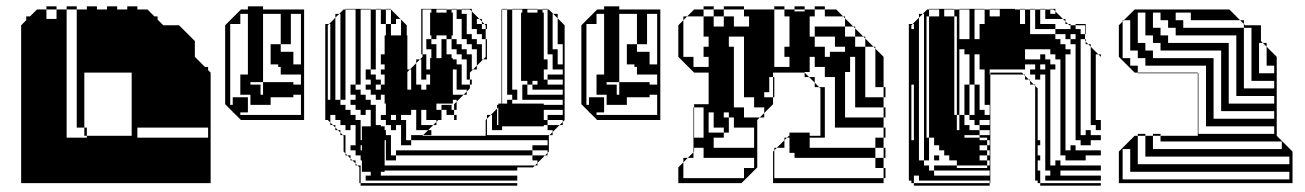

<svg xmlns="http://www.w3.org/2000/svg" viewBox="-20 -580 4131 608"><path d="M255 -176V-150H397V-350H247V-176ZM247 -150V-176H223V-550H191V-560H223V-550H255V-560H287V-550H319V-560H351V-550H383V-560H415V-550H447L469 -528H479V-518L497 -500H547L597 -450V-400L629 -368H639V-358L647 -350V0H47V-500L63 -516V-528H75L97 -550H127V-520H159V-550H127V-560H159V-550H191V-144H255V-150ZM639 -144V-176H415V-144Z M743 -200 719 -224H717V-226L693 -250V-500L743 -550H765V-560H813V-550H943V-200ZM869 -440V-416H909V-376H933V-536H901V-440ZM933 -344H869V-368H861V-376H837V-440H813V-320H773V-312H805V-280H813V-320H909V-312H933ZM709 -248H717V-272H765V-248H773V-280H741V-344H765V-536H741V-504H709ZM869 -440V-536H813V-440ZM765 -224H741V-216H933V-280H909V-272H837V-248H765Z M1362 -550V-540H1394V-550ZM1650 -550V-540H1682V-550ZM1714 -520V-536H1702V-520ZM1426 -536H1414V-520H1426ZM1714 -504V-520H1702V-504ZM1490 -504H1506V-512L1498 -520H1490ZM1714 -488V-504H1702V-488ZM1714 -472V-488H1702V-472ZM1714 -456V-472H1702V-456ZM1714 -440V-456H1702V-440ZM1714 -424V-440H1702V-424ZM1762 -376V-440H1746V-522L1732 -536H1730V-424H1746V-376ZM1714 -424H1702V-408H1714ZM1342 -396H1346V-424H1318V-408H1330V-360H1342ZM1426 -344V-360H1414V-344ZM1426 -328V-344H1414V-328ZM1282 -328V-344H1270V-328ZM1426 -312V-328H1414V-312ZM1282 -312V-328H1270V-312ZM1714 -312H1762V-328H1714V-344H1762V-360H1730V-408H1702V-392H1714V-360H1702V-328H1714ZM1682 -312V-324H1666V-312ZM1426 -312H1414V-296H1426ZM1282 -312H1270V-296H1282ZM1186 -296V-312H1170V-296ZM1762 -280V-296H1666V-312H1650V-280ZM1026 -264V-280H1018V-264ZM1026 -248H1018V-264H1026ZM1026 -232H1018V-248H1026ZM1122 -264H1138V-248H1122ZM1554 -184H1558V-240L1554 -236ZM1762 -216V-232H1702V-216ZM1026 -232V-216H1018V-232ZM1426 -200H1418V-216H1394V-232H1378V-248H1410V-232H1418V-216H1426ZM1106 -184H1090V-168H1106ZM1202 -120V-136H1198V-120ZM1202 -104V-120H1198V-104ZM1122 -104H1126V-120H1122ZM1202 -88V-104H1198V-88ZM1714 -88H1706L1714 -96V-104H1666V-120H1714V-136H1282V-152H1320L1318 -150H1518V-200L1522 -204V-216H1534L1522 -204V-152H1720L1718 -150V-100L1714 -96ZM1202 -88H1198V-72H1202ZM1122 -456H1106V-504H1122ZM1026 -472V-488H1018V-472ZM1026 -456V-472H1018V-456ZM1218 -504V-468H1250V-518L1248 -520H1234V-504ZM1122 -408H1106V-456H1122ZM1026 -440V-456H1018V-440ZM1330 -440V-456H1318V-440ZM1522 -440H1518V-456H1506V-472H1490V-488H1474V-544L1468 -550H1442V-552H1474V-544L1498 -520H1506V-512L1514 -504H1522V-488H1518V-500L1514 -504H1506V-488H1518V-456H1522ZM1330 -440H1318V-424H1330ZM1026 -424V-440H1018V-424ZM1522 -424H1518V-440H1522ZM1026 -408V-424H1018V-408ZM1522 -408H1518V-424H1522ZM1026 -392V-408H1018V-392ZM1522 -392H1510L1518 -400V-408H1522ZM1122 -360H1106V-408H1122ZM1026 -376V-392H1018V-376ZM1026 -360V-376H1018V-360ZM1026 -344V-360H1018V-344ZM1122 -360V-312H1106V-360ZM1026 -328V-344H1018V-328ZM1026 -312V-328H1018V-312ZM1474 -312H1468V-328H1458V-392H1442V-408H1426V-424H1410V-456H1426V-440H1442V-424H1458V-408H1474V-360H1478L1468 -350V-328H1474ZM1026 -296V-312H1018V-296ZM1026 -280V-296H1018V-280ZM1058 -264V-536H1054L1068 -550H1074V-264ZM1426 -232H1418V-248H1426ZM1270 -252V-264H1282V-248H1266V-252ZM1042 -216V-232H1058V-216ZM1266 -216H1234V-232H1218V-252H1234V-248H1250V-232H1266ZM1090 -200H1074V-216H1090ZM1234 -200V-216H1218V-200ZM1250 -184H1234V-168H1250ZM1602 -264V-252H1702V-248H1762V-264H1634V-312H1650V-324H1630V-540H1634V-550H1602V-552H1682V-550H1698V-540H1702V-536H1714V-550H1698V-552H1714V-550H1718L1732 -536H1746V-522L1768 -500V-200L1762 -194V-184H1752L1762 -194V-200H1714V-216H1702V-200H1714V-184H1752L1730 -162V-152H1720L1730 -162V-168H1714V-184H1702V-180H1570V-168H1538V-216H1534L1554 -236V-248H1558V-252H1568V-550H1570V-252H1586V-264H1602V-280H1586V-550H1570V-552H1586V-550H1602V-296H1618V-264ZM1282 -216H1250V-200H1266V-136H1282V-120H1250V-168H1218V-184H1202V-200H1186V-216H1202V-252H1198V-280H1186V-264H1170V-280H1154V-296H1138V-312H1154V-328H1138V-360H1154V-550H1122V-504H1106V-550H1074V-552H1154V-550H1170V-360H1154V-344H1170V-328H1186V-312H1198V-344H1186V-360H1198V-376H1186V-408H1198V-468H1202V-504H1186V-550H1170V-552H1186V-550H1202V-504H1218V-550H1202V-552H1218V-550L1248 -520H1250V-518L1268 -500V-468H1270V-360H1278L1270 -352V-344H1282V-360H1278L1298 -380V-392H1310L1298 -380V-312H1314V-296H1330V-312H1342V-344H1330V-328H1314V-392H1310L1318 -400V-408H1314V-552H1394V-550H1410V-540H1414V-536H1426V-550H1410V-552H1426V-550H1442V-536H1458V-472H1474V-456H1490V-440H1506V-392H1510L1490 -372V-360H1478L1490 -372V-424H1474V-440H1458V-456H1442V-520H1414V-468H1410V-456H1394V-468H1362V-456H1346V-468H1342V-540H1346V-550H1318V-456H1346V-440H1362V-396H1378V-456H1394V-408H1410V-396H1414V-392H1426V-376H1442V-312H1468V-300L1458 -290V-280H1448L1458 -290V-296H1414V-280H1448L1426 -258V-248H1418V-250L1426 -258V-264H1414V-252H1362V-232H1378V-200H1368L1362 -194V-184H1352L1362 -194V-200H1330V-232H1314V-248H1298V-264H1282V-280H1270V-296H1298V-280H1314V-264H1330V-280H1342V-252H1346V-216H1330V-232H1314V-184H1352L1336 -168H1346V-152H1320L1336 -168H1298V-232H1282ZM1666 -72V-88H1234V-104H1666V-88H1706L1682 -64V-56H1674L1682 -64V-72ZM1186 -24H1618V-8H1138V-24H1154V-36H1126V-72H1122V-88H1106V-104H1090V-120H1106V-168H1074V-184H1058V-200H1042V-216H1026V-200H1018V-216H1026V-192L1034 -184H1042V-176L1050 -168H1058V-160L1066 -152H1074V-94L1080 -88H1090V-78L1096 -72H1106V-62L1112 -56H1122V0H1618V8H1122V0H1118V-50L1112 -56H1106V-62L1096 -72H1090V-78L1080 -88H1074V-94L1068 -100V-150L1066 -152H1058V-160L1050 -168H1042V-176L1034 -184H1026V-192L1018 -200H1010V-504H1022L1018 -500V-488H1026V-504H1022L1042 -524V-536H1054L1042 -524V-264H1058V-248H1074V-232H1090V-216H1106V-200H1122V-136H1126V-180H1154V-232H1138V-216H1122V-232H1106V-248H1090V-264H1106V-280H1090V-312H1106V-296H1122V-280H1138V-264H1154V-248H1170V-184H1186V-180H1198V-168H1202V-152H1218V-88H1234V-72H1198V-56H1674L1668 -50H1618V-40H1198V-36H1186Z M1871 -200 1847 -224H1845V-226L1821 -250V-500L1871 -550H1893V-560H1941V-550H2071V-200ZM1997 -440V-416H2037V-376H2061V-536H2029V-440ZM2061 -344H1997V-368H1989V-376H1965V-440H1941V-320H1901V-312H1933V-280H1941V-320H2037V-312H2061ZM1837 -248H1845V-272H1893V-248H1901V-280H1869V-344H1893V-536H1869V-504H1837ZM1997 -440V-536H1941V-440ZM1893 -224H1869V-216H2061V-280H2037V-272H1965V-248H1893Z M2240 -528V-496H2272V-528ZM2656 -464H2688V-490L2682 -496H2656ZM2688 -432H2720V-458L2714 -464H2688ZM2288 -160H2272V-176H2240V-224H2224V-160H2272V-144H2240V-112H2368V-176H2288ZM2464 -144H2472L2464 -136V-112H2440L2464 -136ZM2560 -368V-400H2544V-368ZM2688 -368V-400H2672V-368ZM2208 -176V-208H2178V-176ZM2288 -224H2272V-208H2288V-176H2304V-208H2288ZM2208 -176H2178V-144H2208ZM2784 -80H2778V-112H2752V-144H2778V-112H2784ZM2752 -48V-80H2496V-96H2480V-144H2472L2478 -150H2480V-160H2544V-112H2752V-80H2778V-48H2784V-16H2778V-48ZM2208 -208V-240H2178V-250H2224V-350H2178L2128 -400V-500L2144 -516V-528H2156L2144 -516V-400H2176V-368H2224V-400H2208V-432H2224V-464H2208V-528H2156L2178 -550H2208V-528H2240V-550H2208V-560H2240V-550H2272V-528H2304V-496H2352V-528H2336V-550H2272V-560H2336V-550H2432V-368H2480V-400H2464V-432H2480V-528H2464V-550H2432V-560H2464V-550H2496V-544H2528V-550H2496V-560H2528V-550H2560V-528H2544V-464H2560V-432H2592V-400H2608V-416H2656V-432H2624V-464H2560V-496H2656V-522L2650 -528H2592V-550H2560V-560H2592V-550H2628L2650 -528H2656V-522L2682 -496H2688V-490L2714 -464H2720V-458L2746 -432H2752V-426L2778 -400V-304H2784V-272H2778V-304H2752V-426L2746 -432H2720V-272H2778V-240H2784V-208H2778V-240H2688V-368H2672V-352H2656V-208H2778V-176H2784V-144H2778V-176H2624V-336H2592V-368H2544V-352H2528V-350L2542 -336H2560V-318L2574 -304H2592V-144H2544V-150H2578V-300L2574 -304H2560V-318L2542 -336H2528V-350H2428V-336H2432V-304H2428V-336H2416V-304H2432V-272H2428V-304H2416V-288H2400V-272H2428V-250L2400 -222V-208H2386L2400 -222V-240H2368V-272H2336V-464H2288V-432H2304V-240H2336V-208H2386L2378 -200V-50L2328 0H2128V-50L2144 -66V-80H2158L2144 -66V-16H2336V-48H2368V-80H2208V-112H2178V-100L2176 -98V-80H2158L2176 -98V-240H2178V-208ZM2432 -112H2440L2432 -104V-16H2778V0H2428V-100L2432 -104Z M2874 -456H2866V-472H2874ZM3386 -456V-472H3370V-456ZM3010 -432V-528H3002V-550H2970V-528H3002V-432ZM3066 -408H3050V-440H3066ZM2874 -424H2866V-440H2874ZM3082 -408V-440H3098V-408ZM2874 -408H2866V-424H2874ZM3010 -336V-432H3002V-336ZM3290 -360V-376H3274V-360ZM3066 -312H3050V-344H3066ZM3010 -240V-336H3002V-240ZM3034 -216V-312H3050V-216H3066V-312H3082V-232H3098V-216H3114V-248H3098V-392H3082V-408H3066V-360H3050V-408H3034V-424H3018V-456H3050V-440H3066V-456H3082V-440H3098V-504H3106V-432H3114V-360H3082V-392H3098V-408H3034V-424H3018V-216ZM3114 -184V-200H3082V-184ZM2874 -136V-152H2866V-136ZM3034 -216V-184H3050V-168H3082V-152H3114V-168H3082V-184H3066V-200H3050V-216ZM3114 -120V-136H3106V-144H3082V-152H3034V-144H3082V-136H3106V-120ZM3114 -88V-104H3106V-120H3082V-104H3106V-88ZM2874 -40H2866V-56H2874ZM2874 -40V-24H2866V-40ZM3106 -528H3114V-504H3106ZM3066 -456H3050V-504H3066ZM3418 -488H3416V-500H3386V-504H3418ZM3418 -472H3416V-488H3418ZM2874 -472H2866V-488H2874ZM2874 -440H2866V-456H2874ZM3226 -440V-456H3322V-440ZM3322 -408V-424H3338V-408ZM2874 -392H2866V-408H2874ZM3402 -360H3386V-408H3402ZM2874 -376H2866V-392H2874ZM2874 -360H2866V-376H2874ZM3402 -312H3386V-360H3402ZM3066 -344V-360H3050V-344ZM2874 -344H2866V-360H2874ZM2874 -328H2866V-344H2874ZM2874 -312H2866V-328H2874ZM2874 -264V-280H2866V-264ZM3402 -264H3386V-312H3402ZM3306 -264H3290V-312H3306ZM2874 -296V-312H2866V-296ZM2874 -280V-296H2866V-280ZM2874 -248V-264H2866V-248ZM3306 -216H3290V-264H3306ZM3402 -216H3386V-264H3402ZM2874 -232V-248H2866V-232ZM2874 -216V-232H2866V-216ZM2874 -200V-216H2866V-200ZM2874 -168V-184H2866V-168ZM3082 -72H3106V-56H3114V-72H3106V-88H3082ZM3306 -168H3290V-216H3306ZM3402 -168H3386V-216H3402ZM2874 -184V-200H2866V-184ZM3306 -120H3290V-168H3306ZM3402 -152V-168H3386V-152ZM3002 -216H3010V-168H3018V-216H3010V-240H3002ZM2874 -152V-168H2866V-152ZM3466 -200V-168H3450V-184H3434V-432L3426 -440H3418V-448L3416 -450V-456H3402V-408H3386V-440H3370V-456H3354V-472H3322V-488H3258V-550H3242V-552H3258V-550H3274V-504H3322V-488H3370V-500H3366L3362 -504H3354V-512L3346 -520H3290V-550H3274V-552H3290V-550H3306V-536H3322V-544L3316 -550H3306V-552H3322V-544L3346 -520H3354V-512L3362 -504H3370V-500H3386V-488H3402V-472H3416V-456H3418V-448L3426 -440H3434V-432L3458 -408H3466V-400L3458 -408H3450V-200ZM2874 -120H2866V-136H2874ZM2874 -88H2866V-104H2874ZM2874 -104H2866V-120H2874ZM3306 -72H3290V-120H3306ZM3418 -168H3434V-152H3466V-136H3434V-120H3418V-136H3434V-120H3402V-136H3386V-152H3418ZM2874 -72H2866V-88H2874ZM2874 -56H2866V-72H2874ZM2890 -24V-40H2906V-24ZM3306 -72V-56H3322V-72H3338V-56H3466V-40H3338V-24H3322V-40H3338V-24H3466V-8H3290V-24H3306V-40H3290V-72ZM2906 -72V-536H2902L2916 -550H2922V-528H2954V-550H2922V-552H3002V-550H3018V-456H3082V-504H3098V-550H3066V-504H3050V-550H3018V-552H3098V-550H3114V-528H3146V-550H3114V-552H3194V-550H3210V-504H3226V-550H3210V-552H3226V-550H3242V-472H3322V-456H3338V-440H3354V-424H3370V-408H3354V-104H3370V-120H3386V-104H3466V-88H3418V-72H3370V-88H3418V-72H3354V-88H3338V-392H3322V-408H3306V-424H3194V-432H3202V-504H3194V-528H3162V-550H3194V-528H3202V-504H3210V-440H3226V-392H3274V-408H3290V-392H3306V-376H3322V-360H3306V-312H3290V-344H3274V-328H3258V-344H3242V-360H3258V-376H3226V-360H3114V-344H3116V0H3114V-8H2890V-24H2874V-8H2866V-24H2874V0H3114V8H2874V0H2866V-8H2858V-504H2870L2866 -500V-488H2874V-504H2870L2890 -524V-536H2902L2890 -524V-72H2906V-56H2922V-40H2938V-24H3114V-40H2938V-56H3010V-48H3106V-56H3010V-72H2938V-88H2954V-72H2986V-88H2970V-104H2954V-120H2938V-144H2922V-528H2914V-144H2922V-72ZM3274 -40V-8H3266V-24H3274V0H3466V8H3274V0H3266V-8H3258V-308L3254 -312H3242V-324L3238 -328H3226V-340L3222 -344H3116V-350H3216L3222 -344H3226V-340L3238 -328H3242V-324L3254 -312H3258V-308L3266 -300V-136H3274V-120H3266V-136H3274V-120H3266V-88H3274V-72H3266V-88H3274V-72H3266V-40H3274V-24H3266V-40Z M3727 -516V-492H3919V-504L3907 -516H3751V-540H3703V-516ZM4015 -348V-372H3991V-432L3979 -444H3967V-348ZM4015 -300V-324H3943V-492H3919V-300ZM4015 -252V-276H3895V-468H3703V-492H3679V-516H3655V-540H3631V-492H3655V-468H3679V-444H3871V-252ZM4015 -204V-228H3847V-420H3655V-444H3631V-468H3607V-540H3583V-444H3607V-420H3631V-396H3823V-204ZM4015 -156V-180H3799V-372H3607V-396H3583V-420H3559V-516H3539L3573 -550H3873L3907 -516H3919V-504L3923 -500H3973V-450L3979 -444H3991V-432L4023 -400V-150L4073 -100V0H3523V-100L3573 -150H3583V-156H3607V-150H3583V-60H4063V-84H3607V-150H3631V-156H3655V-150H3631V-108H4039V-132H3655V-150H3773V-348H3583V-350H3573L3523 -400V-500L3535 -512V-516H3539L3535 -512V-396H3559V-372H3583V-350H3773V-348H3775V-156ZM4063 -12V-36H3559V-108H3535V-12Z"/></svg>

Font: Rubik Broken Fax
Style: Regular
Weight: 400
Designer: Hubert and Fischer, NaN
Foundry: Hubert and Fischer, NaN
Version: Version 2.201